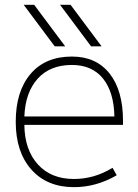

<svg xmlns="http://www.w3.org/2000/svg" viewBox="-20 -772 577 804"><path d="M82 -249Q83 -145.5 138.2 -84Q193.4 -22.5 290 -22.5Q375 -22.5 451.2 -69.3L468.8 -38.1Q382.8 11.7 290 11.7Q176.8 11.7 111.3 -62Q45.9 -135.7 45.9 -261.7Q45.9 -389.6 107.9 -462.4Q169.9 -535.2 281.2 -535.2Q382.8 -535.2 439 -463.9Q495.1 -392.6 495.1 -265.6V-249ZM82 -284.2H459Q457 -386.7 411.1 -443.4Q365.2 -500 281.2 -500Q189.5 -500 137.7 -442.4Q85.9 -384.8 82 -284.2ZM361.3 -578.1 231.4 -752H275.4L405.3 -578.1ZM209 -578.1 79.1 -752H123L252.9 -578.1Z"/></svg>

Font: Gen Shin Gothic ExtraLight
Style: Regular
Weight: 100
Designer: [Source Han Sans]
Ryoko NISHIZUKA  (kana & ideographs); Paul D. Hunt (Latin, Greek & Cyrillic); Wenlong ZHANG  (bopomofo
Version: Version 1.002.20150607